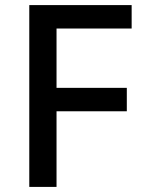

<svg xmlns="http://www.w3.org/2000/svg" viewBox="-20 -734 568 754"><path d="M202 0V-297H478V-389H202V-622H497V-714H95V0Z"/></svg>

Font: Noto Sans Hanifi Rohingya Medium
Style: Regular
Weight: 500
Designer: Monotype Design Team and DaltonMaag
Foundry: Google LLC
Version: Version 2.102